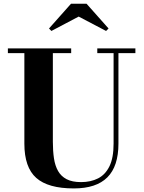

<svg xmlns="http://www.w3.org/2000/svg" viewBox="-20 -1014 786 1048"><path d="M719 -750V-724H626.5V-230Q626.5 -106.5 566 -46Q505.5 14.5 383 14.5Q242.5 14.5 177.8 -43Q113 -100.5 113 -230V-724H23V-750H368.5V-724H268.5V-240Q268.5 -190.5 274.5 -150Q280.5 -109.5 297 -80.5Q313.5 -51.5 343.8 -35.8Q374 -20 422.5 -20Q475 -20 515 -40.2Q555 -60.5 577.5 -106.5Q600 -152.5 600 -230V-724H511V-750ZM260.5 -845 247.5 -858.5 367.5 -993.5H452.5L572.5 -858.5L559 -845L409.5 -923.5Z"/></svg>

Font: Bodoni Moda 9pt
Style: Bold
Weight: 700
Designer: Owen Earl
Foundry: indestructible type
Version: Version 2.005